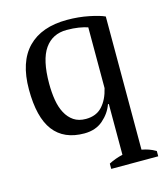

<svg xmlns="http://www.w3.org/2000/svg" viewBox="-107 -592 762 876"><g transform="rotate(-15 274.0 -154.5)"><path d="M372 -89Q358 -49 323 -18.5Q288 12 234 12Q138 12 89.5 -51.5Q41 -115 41 -247Q41 -377 105.5 -443Q170 -509 291 -509Q345 -509 394 -499Q443 -489 466 -478V151Q483 154 499 159.5Q515 165 532 175V200H310V175Q341 159 376 151V-89ZM258 -50Q307 -50 335.5 -81Q364 -112 376 -164V-451Q358 -457 333.5 -461Q309 -465 277 -465Q210 -465 173.5 -413Q137 -361 137 -249Q137 -207 143 -171Q149 -135 163.5 -108Q178 -81 201 -65.5Q224 -50 258 -50Z"/></g></svg>

Font: PT Serif
Style: Regular
Weight: 400
Designer: A.Korolkova, O.Umpeleva, V.Yefimov
Foundry: ParaType Ltd
Version: Version 1.000W OFL; ttfautohint (v1.6)